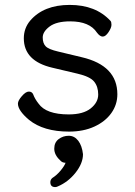

<svg xmlns="http://www.w3.org/2000/svg" viewBox="-20 -512 550 782"><path d="M205 250Q185 250 185 230Q185 220 193 213Q212 201 227.5 182Q243 163 247 151Q233 151 225 141Q201 119 201 93.5Q201 68 219 54.5Q237 41 260 41Q283 41 298.5 61Q314 81 318 116Q318 153 288 191Q258 229 216 247Q210 250 205 250ZM261 24Q157 24 98 -24Q53 -62 53 -90Q53 -102 69 -120.5Q85 -139 97.5 -139Q110 -139 115 -128Q122 -109 137 -90Q168 -46 260 -46Q319 -46 349.5 -70.5Q380 -95 380 -127Q380 -159 363.5 -179.5Q347 -200 295.5 -212Q244 -224 194 -236Q77 -263 77 -356Q77 -397 103 -428Q158 -492 264 -492Q370 -492 430 -427Q434 -423 434 -411Q434 -399 422 -381Q410 -363 398.5 -363Q387 -363 375 -379Q345 -425 266 -425Q210 -425 182 -404Q154 -383 154 -359.5Q154 -336 166 -323.5Q178 -311 217 -302L313 -279Q458 -245 458 -128Q458 -86 433.5 -51.5Q409 -17 364.5 3.5Q320 24 261 24Z"/></svg>

Font: ToneOZ-Pinyin-WenKai-Medium
Style: Medium
Weight: 700
Designer: Fontworks Inc.
Foundry: ToneOZ
Version: Version 0.240331